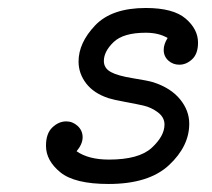

<svg xmlns="http://www.w3.org/2000/svg" viewBox="-20 -456 532 481"><path d="M95.2 -90.8Q95.2 -121.6 111.1 -136.7Q127 -151.9 146 -151.9Q162.1 -151.9 174.6 -140.4Q187 -128.9 187 -112.1Q187 -95.2 171.9 -77.1Q201.7 -56.2 252.9 -56.2Q328.1 -56.2 360.1 -85.7Q392.1 -115.2 392.1 -144Q392.1 -162.1 375.5 -174.6Q358.9 -187 339.8 -191.4Q320.8 -195.8 292.5 -200.9Q264.2 -206.1 252 -210Q214.8 -222.2 195.8 -247.1Q176.8 -272 176.8 -301.8Q176.8 -348.6 218.3 -392.3Q259.8 -436 345.2 -436Q414.1 -436 445.1 -409.4Q476.1 -382.8 476.1 -349.1Q476.1 -321.3 461.4 -307.6Q446.8 -293.9 429.2 -293.9Q413.1 -293.9 401.6 -304.4Q390.1 -314.9 390.1 -331.1Q390.1 -345.2 399.9 -360.8Q377.9 -374 345.2 -374Q289.1 -374 264.6 -350.6Q240.2 -327.1 240.2 -303.2Q240.2 -285.2 257.6 -275.6Q274.9 -266.1 313 -260Q351.1 -253.9 363.8 -250Q407.7 -235.8 430.9 -207.5Q454.1 -179.2 454.1 -146Q454.1 -89.8 403.6 -42.5Q353 4.9 252 4.9Q167 4.9 131.1 -24.4Q95.2 -53.7 95.2 -90.8Z"/></svg>

Font: CMU Typewriter Text Variable Width
Style: Italic
Weight: 500
Italic angle: -14.04°
Version: Version 0.7.0